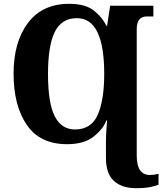

<svg xmlns="http://www.w3.org/2000/svg" viewBox="-20 -744 849 1004"><path d="M691 240Q738 240 766.5 234Q795 228 809 222V165Q786 171 764 171Q695 171 695 70V-592Q695 -658 748 -658H782V-714H556L540 -609H536Q515 -654 470.5 -689Q426 -724 341 -724Q202 -724 126.5 -624.5Q51 -525 51 -359Q51 -192 120 -91Q189 10 331 10Q420 10 470 -30Q520 -70 536 -114H540Q538 -86 536 -58.5Q534 -31 534 0V82Q534 164 575.5 202Q617 240 691 240ZM372 -67Q302 -67 266.5 -135.5Q231 -204 231 -358Q231 -505 266.5 -577Q302 -649 382 -649Q525 -649 525 -358Q525 -222 491.5 -144.5Q458 -67 372 -67Z"/></svg>

Font: Noto Serif SemiCondensed Extra
Style: Regular
Weight: 800
Width: 4
Designer: Monotype Design Team
Foundry: Monotype Imaging Inc.
Version: Version 1.002